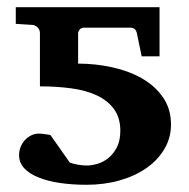

<svg xmlns="http://www.w3.org/2000/svg" viewBox="-20 -508 532 540"><path d="M378.4 -349.6 365.7 -411.1Q364.7 -418.9 360.4 -424.6Q356 -430.2 346.2 -430.2H216.8Q208.5 -430.2 204.1 -424.8Q199.7 -419.4 199.7 -414.6V-329.1Q248.5 -329.1 295.4 -318.8Q342.3 -308.6 379.2 -287.6Q416 -266.6 438.5 -234.1Q460.9 -201.7 460.9 -157.7Q460.9 -120.6 442.6 -89.4Q424.3 -58.1 392.3 -35.6Q360.4 -13.2 316.9 -0.7Q273.4 11.7 223.1 11.7Q183.1 11.7 148.7 6.6Q114.3 1.5 88.6 -8.8Q63 -19 48.3 -34.7Q33.7 -50.3 33.7 -71.8Q33.7 -84 38.1 -95Q42.5 -106 50.3 -114.3Q58.1 -122.6 68.1 -127.4Q78.1 -132.3 89.4 -132.3Q92.8 -132.3 97.7 -131.8Q102.5 -131.3 107.7 -130.6Q112.8 -129.9 116.7 -129.2Q120.6 -128.4 122.1 -127.9L176.3 -50.8Q186.5 -46.9 199.7 -44.7Q212.9 -42.5 224.1 -42.5Q237.3 -42.5 253.7 -47.1Q270 -51.8 284.4 -63.2Q298.8 -74.7 308.6 -93.5Q318.4 -112.3 318.4 -140.1Q318.4 -176.8 300.8 -200.9Q283.2 -225.1 252.7 -239.5Q222.2 -253.9 180.9 -259.5Q139.6 -265.1 92.3 -265.1V-415Q92.3 -424.8 85.2 -431.4Q78.1 -438 70.3 -438L24.4 -440.9V-487.8H428.7V-349.6Z"/></svg>

Font: Charis SIL
Style: Bold
Weight: 700
Foundry: SIL International
Version: Version 4.112